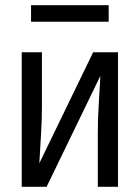

<svg xmlns="http://www.w3.org/2000/svg" viewBox="-20 -722 540 742"><path d="M64 0V-520H142V-312Q142 -257 138.5 -202Q135 -147 132 -91L340 -520H436V0H358V-208Q358 -263 361.5 -318Q365 -373 368 -429L160 0ZM400 -638H100V-702H400Z"/></svg>

Font: Iosevka Fixed
Style: Regular
Weight: 400
Monospace: yes
Designer: Belleve Invis
Foundry: Belleve Invis
Version: Version 33.2.4